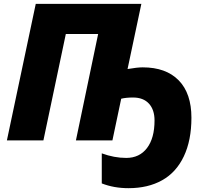

<svg xmlns="http://www.w3.org/2000/svg" viewBox="-20 -734 1075 1004"><path d="M647 -373Q697.8 -381.8 726.1 -381.8Q848.1 -381.8 914.6 -313.7Q981 -245.6 981 -118.2Q981 0 941.2 83.7Q901.4 167.5 827.6 208.7Q753.9 250 651.9 250Q575.7 250 512.2 225.1V67.9Q577.1 91.8 640.1 91.8Q709.5 91.8 748.8 40Q788.1 -11.7 788.1 -104Q788.1 -160.2 758.8 -192.1Q729.5 -224.1 675.8 -224.1Q639.2 -224.1 613.8 -217.8L567.9 0H377L493.2 -556.2H324.2L207 0H16.1L167 -713.9H719.2Z"/></svg>

Font: Open Sans Extrabold
Style: Italic
Weight: 800
Italic angle: -12°
Foundry: Ascender Corporation
Version: Version 1.10